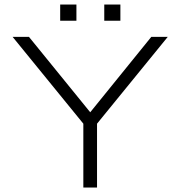

<svg xmlns="http://www.w3.org/2000/svg" viewBox="-20 -835 803 855"><path d="M412.1 -284.2V0H351.1V-284.2L36.1 -670.9H108.9L381.8 -335L653.8 -670.9H727.1ZM248 -742.7V-814.9H320.3V-742.7ZM444.3 -742.7V-814.9H516.1V-742.7Z"/></svg>

Font: Syncopate
Style: Regular
Weight: 400
Width: 7
Version: Version 001.001